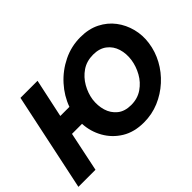

<svg xmlns="http://www.w3.org/2000/svg" viewBox="-128 -1010 1312 1312"><g transform="rotate(-45 528.0 -354.0)"><path d="M4 0 154 -710H319L259 -430H347Q375 -508 433 -572.5Q491 -637 569.5 -675.5Q648 -714 737 -714Q817 -714 877.5 -683.5Q938 -653 977 -601.5Q1016 -550 1032.5 -485.5Q1049 -421 1039 -353Q1029 -282 994 -217.5Q959 -153 903.5 -102.5Q848 -52 779 -23Q710 6 632 6Q539 6 472.5 -34.5Q406 -75 368 -142Q330 -209 326 -287H229L169 0ZM655 -140Q717 -140 763.5 -172Q810 -204 837.5 -253.5Q865 -303 873 -356Q881 -412 866 -460.5Q851 -509 812.5 -538.5Q774 -568 714 -568Q651 -568 605 -536.5Q559 -505 531 -456Q503 -407 495 -354Q488 -299 502.5 -250.5Q517 -202 555 -171Q593 -140 655 -140Z"/></g></svg>

Font: Raleway ExtraBold
Style: Italic
Weight: 800
Italic angle: -12°
Designer: Matt McInerney, Pablo Impallari, Rodrigo Fuenzalida
Foundry: Matt McInerney, Pablo Impallari, Rodrigo Fuenzalida
Version: Version 4.026